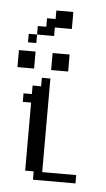

<svg xmlns="http://www.w3.org/2000/svg" viewBox="-67 -518 304 549"><g transform="rotate(5 85.5 -244.0)"><path d="M48.3 0V-23.9H23.9V-219.2H0V-243.7H23.9V-268.1H48.3V-292.5H72.8V-23.9H170.4V0ZM-23.9 -316.9V-365.7H23.9V-316.9ZM72.8 -316.9V-365.7H121.6V-316.9ZM0 -390.1V-414.6H23.9V-390.1ZM23.9 -414.6V-439H48.3V-463.4H72.8V-487.8H121.6V-439H72.8V-414.6Z"/></g></svg>

Font: FS Mondwest Regular
Style: Regular
Weight: 400
Designer: NZWStudios2024
Foundry: https://fontstruct.com
Version: Version 1.0